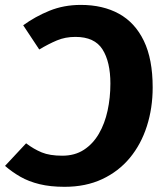

<svg xmlns="http://www.w3.org/2000/svg" viewBox="-34 -731 650 767"><path d="M223.8 15.3Q167.1 15.3 123.9 4.7Q80.8 -5.8 47.4 -24.9Q14 -44.1 -13.9 -68.3L70.3 -158.5Q100.7 -135.4 132.6 -122.2Q164.6 -109 214.7 -109Q264.9 -109 301.1 -132.6Q337.3 -156.1 360.9 -196.6Q384.5 -237.1 395.7 -288.7Q407 -340.4 407 -397.3Q407 -484.1 375.3 -533.9Q343.7 -583.6 267.3 -583.6Q226.5 -583.6 193 -569.4Q159.6 -555.3 122.8 -533.3L58.7 -630Q106.8 -665 163.9 -688.2Q221.1 -711.4 288.9 -711.4Q377.2 -711.4 441.3 -676Q505.5 -640.7 540.7 -567.7Q575.9 -494.8 575.9 -381.8Q575.9 -299.2 552.7 -226.9Q529.6 -154.5 484.7 -100.3Q439.8 -46.1 374.2 -15.4Q308.7 15.3 223.8 15.3Z"/></svg>

Font: Fira Sans Variable
Style: Italic
Weight: 397
Italic angle: -8°
Designer: Carrois Corporate & Edenspiekermann AG
Foundry: Carrois Corporate GbR & Edenspiekermann AG
Version: Version 4.202